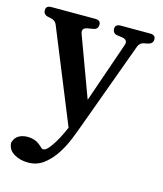

<svg xmlns="http://www.w3.org/2000/svg" viewBox="-110 -535 711 838"><g transform="rotate(15 245.5 -116.0)"><path d="M464 -457Q489 -457 489 -437Q489 -417 466 -412L451 -409Q431 -406 424 -387L281 4Q270 35 254.5 73.5Q239 112 217 145.5Q195 179 165 202Q135 225 95 225Q57 225 29.5 207.5Q2 190 2 159Q9 136 26 126.5Q43 117 65 117Q83 117 99.5 123Q116 129 136 149Q139 152 144 152Q155 152 168 136.5Q181 121 193 100.5Q205 80 214.5 60Q224 40 227 32L56 -388Q49 -405 30 -409L16 -412Q-6 -416 -6 -437Q-6 -457 19 -457H216Q241 -457 241 -437Q241 -415 218 -412L194 -408Q167 -403 176 -378L276 -107L370 -379Q379 -404 352 -409L330 -412Q307 -415 307 -437Q307 -457 332 -457Z"/></g></svg>

Font: Song Myung
Style: Regular
Weight: 400
Designer: JIKJI
Foundry: JIKJI
Version: Version 1.00